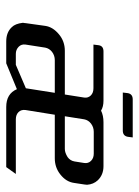

<svg xmlns="http://www.w3.org/2000/svg" viewBox="65 -511 446 616"><g transform="rotate(90 288.0 -203.0)"><path d="M53.2 -52.7Q53.2 -53.2 53.2 -54.2Q53.2 -55.2 53.5 -56.2Q53.7 -57.1 54 -58.8Q54.2 -60.5 54.2 -62L63 -125Q66.4 -149.4 89.8 -168.9Q112.3 -188 143.1 -188H283.2L293 -250Q294.9 -262.7 286.1 -271.5Q277.8 -279.8 263.2 -279.8H123L125 -295.9Q127 -312 145 -312H303.2Q322.3 -312 335 -304.2Q350.6 -312 372.1 -312H513.2Q541 -312 558.6 -293.5Q571.3 -279.8 572.8 -259.3Q572.8 -258.8 571.8 -250L566.9 -217.8Q563.5 -192.4 540 -173.8Q517.6 -155.8 487.8 -155.8H348.1L333 -62Q331.1 -48.3 339.4 -39.6Q348.1 -30.8 362.8 -30.8H538.1L516.1 0H323.2Q280.8 0 266.1 -34.2L183.1 0H112.8Q83.5 0 66.9 -18.1Q56.2 -28.8 53.2 -52.7ZM123 -62Q121.1 -48.8 129.9 -40Q139.2 -30.8 152.8 -30.8H188L263.2 -63L277.8 -155.8H172.9Q158.2 -155.8 146.5 -147Q135.3 -138.2 132.8 -125ZM353 -188H458Q469.7 -188 483.9 -196.8Q495.6 -205.1 498 -219.2L502.9 -250Q504.9 -263.2 496.1 -272Q487.3 -280.8 473.1 -280.8H402.8Q388.2 -280.8 376.5 -272Q365.2 -263.2 362.8 -250ZM276.9 -374 278.8 -390.1Q281.7 -405.8 298.8 -405.8H420.9L418.9 -390.1Q416 -374 398.9 -374Z"/></g></svg>

Font: Hhenum
Style: Italic
Weight: 400
Designer: T. Christopher White
Version: Version 1.0